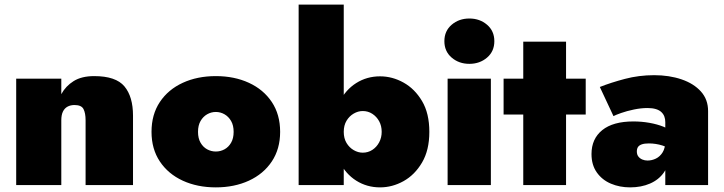

<svg xmlns="http://www.w3.org/2000/svg" viewBox="-20 -800 3131 830"><path d="M350 -280V0H555V-300Q555 -382 518 -426.5Q481 -471 387 -471Q333 -471 298.5 -449.5Q264 -428 245 -393V-460H50V0H245V-280Q245 -303 252 -317.5Q259 -332 272 -339Q285 -346 302 -346Q332 -346 341 -328.5Q350 -311 350 -280Z M635 -230Q635 -156 671 -102Q707 -48 770 -19Q833 10 913 10Q993 10 1056 -19Q1119 -48 1155 -102Q1191 -156 1191 -230Q1191 -305 1155 -359Q1119 -413 1056 -442Q993 -471 913 -471Q833 -471 770 -442Q707 -413 671 -359Q635 -305 635 -230ZM836 -230Q836 -258 847 -277Q858 -296 875.5 -306Q893 -316 913 -316Q933 -316 950.5 -306Q968 -296 979 -277Q990 -258 990 -230Q990 -202 979 -183Q968 -164 950.5 -154.5Q933 -145 913 -145Q893 -145 875.5 -154.5Q858 -164 847 -183Q836 -202 836 -230Z M1466 -780H1271V0H1466ZM1836 -230Q1836 -310 1804.5 -363Q1773 -416 1724.5 -443Q1676 -470 1623 -470Q1566 -470 1520 -441Q1474 -412 1447 -358.5Q1420 -305 1420 -230Q1420 -156 1447 -102Q1474 -48 1520 -19Q1566 10 1623 10Q1676 10 1724.5 -17Q1773 -44 1804.5 -97.5Q1836 -151 1836 -230ZM1630 -230Q1630 -205 1619 -184.5Q1608 -164 1589.5 -152Q1571 -140 1548 -140Q1528 -140 1509 -151Q1490 -162 1478 -182Q1466 -202 1466 -230Q1466 -258 1478 -278Q1490 -298 1509 -309Q1528 -320 1548 -320Q1571 -320 1589.5 -308Q1608 -296 1619 -276Q1630 -256 1630 -230Z M1901 -622Q1901 -578 1932.5 -551Q1964 -524 2009 -524Q2054 -524 2085.5 -551Q2117 -578 2117 -622Q2117 -666 2085.5 -693Q2054 -720 2009 -720Q1964 -720 1932.5 -693Q1901 -666 1901 -622ZM1915 -460V0H2102V-460Z M2157 -460V-305H2512V-460ZM2242 -620V0H2427V-620Z M2733 -145Q2733 -157 2738 -164.5Q2743 -172 2754.5 -176Q2766 -180 2785 -180Q2815 -180 2843.5 -171Q2872 -162 2889 -147V-226Q2874 -242 2847.5 -252.5Q2821 -263 2787.5 -269Q2754 -275 2718 -275Q2630 -275 2583.5 -237.5Q2537 -200 2537 -134Q2537 -87 2560 -54.5Q2583 -22 2621 -6Q2659 10 2704 10Q2752 10 2790 -6.5Q2828 -23 2850 -54.5Q2872 -86 2872 -130L2856 -190Q2856 -160 2844.5 -141.5Q2833 -123 2815.5 -114.5Q2798 -106 2779 -106Q2767 -106 2756.5 -110.5Q2746 -115 2739.5 -123.5Q2733 -132 2733 -145ZM2632 -298Q2641 -303 2665 -311.5Q2689 -320 2720 -326.5Q2751 -333 2779 -333Q2800 -333 2815 -328.5Q2830 -324 2839 -315.5Q2848 -307 2852 -296Q2856 -285 2856 -272V0H3041V-320Q3041 -370 3010 -404.5Q2979 -439 2926 -457Q2873 -475 2808 -475Q2742 -475 2681.5 -459Q2621 -443 2573 -424Z"/></svg>

Font: Jost Black
Style: Regular
Weight: 900
Version: Version 3.710